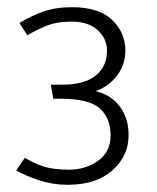

<svg xmlns="http://www.w3.org/2000/svg" viewBox="-20 -791 435 533"><path d="M328 -651Q328 -610 303.5 -579.5Q279 -549 245 -538Q288 -528 312.5 -495.5Q337 -463 337 -416Q337 -358 292 -318Q247 -278 168 -278Q126 -278 88.5 -290.5Q51 -303 25 -318L49 -353Q75 -337 102 -328.5Q129 -320 172 -320Q217 -320 252 -344.5Q287 -369 287 -415Q287 -464 256.5 -490.5Q226 -517 148 -517H128L121 -556H153Q215 -556 246 -581.5Q277 -607 277 -650Q277 -684 251 -707.5Q225 -731 179 -731Q136 -731 105.5 -718Q75 -705 56 -693L34 -727Q64 -746 99 -758.5Q134 -771 180 -771Q255 -771 291.5 -735.5Q328 -700 328 -651Z"/></svg>

Font: Palanquin ExtraLight
Style: Regular
Weight: 275
Designer: Pria Ravichandran
Version: Version 1.001